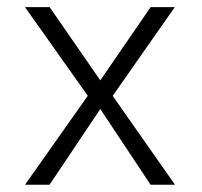

<svg xmlns="http://www.w3.org/2000/svg" viewBox="-20 -508 556 528"><path d="M289.9 -244.3 460.6 -488.3H394.1L255.8 -287L116.6 -488.3H48.8L221.4 -244.6L48.8 0H116.3L255.8 -208.2L394.1 0H461.2Z"/></svg>

Font: SaysetthaMai Thin
Style: Regular
Weight: 100
Designer: John M. Durdin
Foundry: Lao Script for Windows
Version: Version 1.101